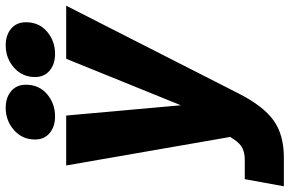

<svg xmlns="http://www.w3.org/2000/svg" viewBox="-207 -628 1015 673"><g transform="rotate(-90 300.5 -291.5)"><path d="M-16 196 9 59H77Q100 59 117 51Q134 43 149 20L157 8L57 -567H232L268 -165L431 -567H617L310 36Q266 123 215.5 159.5Q165 196 85 196ZM148 -676Q148 -721 181 -750Q214 -779 259 -779Q295 -779 317.5 -760Q340 -741 340 -708Q340 -662 307 -634Q274 -606 229 -606Q193 -606 170.5 -625Q148 -644 148 -676ZM367 -676Q367 -721 400 -750Q433 -779 478 -779Q514 -779 536.5 -760Q559 -741 559 -708Q559 -662 526 -634Q493 -606 448 -606Q412 -606 389.5 -625Q367 -644 367 -676Z"/></g></svg>

Font: Open Sauce One Black Italic
Style: Regular
Weight: 900
Italic angle: -10°
Designer: Alfredo Marco Pradil
Foundry: Creative Sauce Fz LLC
Version: Version 1.477